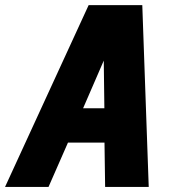

<svg xmlns="http://www.w3.org/2000/svg" viewBox="-101 -737 678 757"><path d="M485.4 0H313.5L311 -174.8H167L90.3 0H-81.1L248.5 -716.8H460ZM310.5 -310.1 308.1 -498Q276.4 -423.8 226.6 -310.1Z"/></svg>

Font: Open Sans Hebrew Condensed Extra Bold
Style: Italic
Weight: 800
Width: 3
Italic angle: -12°
Foundry: Ascender Corporation, Yanek Iontef
Version: Version 2.001;PS 002.001;hotconv 1.0.70;makeotf.lib2.5.58329